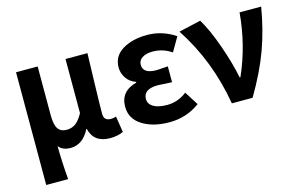

<svg xmlns="http://www.w3.org/2000/svg" viewBox="-95 -812 1944 1252"><g transform="rotate(-15 877.0 -186.5)"><path d="M79 201V-560H225V-229Q225 -167 243.5 -139.5Q262 -112 303 -112Q336 -112 362 -130.5Q388 -149 413 -195V-560H561Q560 -525 555.5 -369Q551 -213 551 -152Q551 -106 599 -106Q616 -106 634 -112L651 -4Q613 14 562 14Q452 14 429 -84H426Q379 9 296 9Q242 9 216 -25Q217 88 227 201Z M963 14Q852 14 780 -31.5Q708 -77 708 -158Q708 -263 819 -292V-297Q778 -311 755.5 -344.5Q733 -378 733 -416Q733 -493 800 -533.5Q867 -574 966 -574Q1068 -574 1156 -515L1101 -420Q1043 -460 973 -460Q930 -460 903.5 -443Q877 -426 877 -396Q877 -336 969 -336Q980 -336 1045 -341V-234Q965 -239 951 -239Q852 -239 852 -172Q852 -138 884.5 -118.5Q917 -99 978 -99Q1050 -99 1110 -146L1169 -53Q1078 14 963 14Z M1386 0Q1335 -300 1177 -540L1326 -574Q1372 -498 1415.5 -374.5Q1459 -251 1479 -150H1484Q1570 -344 1588 -560H1734Q1708 -407 1661 -278Q1614 -149 1526 0Z"/></g></svg>

Font: Noto Sans Korean Bold
Style: Bold
Weight: 700
Designer: Ryoko NISHIZUKA  (kana & ideographs); Paul D. Hunt (Latin, Greek & Cyrillic); Wenlong ZHANG  (bopomofo); Sandoll Communi
Foundry: Adobe Systems Incorporated
Version: Version 1.000;PS 1;hotconv 1.0.78;makeotf.lib2.5.61930